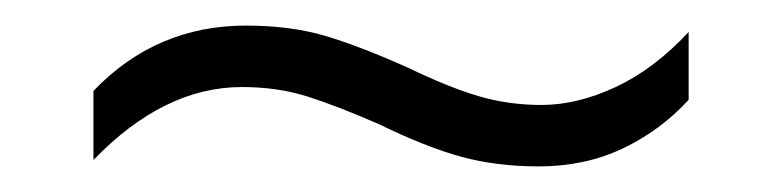

<svg xmlns="http://www.w3.org/2000/svg" viewBox="-20 -428 611 150"><path d="M276 -331Q244 -345 220.5 -352.5Q197 -360 169 -360Q108 -360 53 -303V-357Q102 -408 172 -408Q207 -408 234 -400Q261 -392 299 -375Q330 -360 353.5 -353Q377 -346 403 -346Q431 -346 461 -360Q491 -374 518 -403V-350Q496 -326 466.5 -312Q437 -298 401 -298Q368 -298 340.5 -305.5Q313 -313 276 -331Z"/></svg>

Font: Noto Sans Myanmar Light
Style: Regular
Weight: 300
Designer: Monotype Design Team
Foundry: Monotype Imaging Inc.
Version: Version 2.107; ttfautohint (v1.8.4.7-5d5b)